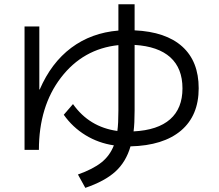

<svg xmlns="http://www.w3.org/2000/svg" viewBox="-20 -823 1040 913"><path d="M167 -697.3V-397.5H168.9Q223.6 -524.4 318.8 -595.7Q414.1 -667 543 -677.7V-802.7H620.1V-678.7Q768.6 -671.9 846.7 -601.6Q924.8 -531.2 924.8 -403.3Q924.8 -273.4 840.8 -202.1Q756.8 -130.9 600.6 -127Q579.1 -52.7 528.3 -6.8Q477.5 39.1 385.7 70.3L350.6 6.8Q421.9 -18.6 461.9 -50.3Q502 -82 521.5 -131.8Q448.2 -142.6 386.7 -180.2Q325.2 -217.8 283.2 -277.3L327.1 -328.1Q404.3 -218.8 538.1 -200.2Q543 -235.4 543 -296.9V-608.4Q375 -590.8 270 -454.1Q165 -317.4 165 -110.4H96.7V-697.3ZM615.2 -198.2Q730.5 -204.1 789.1 -255.9Q847.7 -307.6 847.7 -402.8Q847.7 -498 790 -550.3Q732.4 -602.5 620.1 -609.4V-296.9Q620.1 -236.3 615.2 -198.2Z"/></svg>

Font: Mgen+ 1c regular
Style: Regular
Weight: 400
Designer: [Source Han Sans]
Ryoko NISHIZUKA  (kana & ideographs); Paul D. Hunt (Latin, Greek & Cyrillic); Wenlong ZHANG  (bopomofo
Version: Version 1.059.20150602